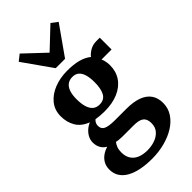

<svg xmlns="http://www.w3.org/2000/svg" viewBox="-337 -944 1286 1286"><g transform="rotate(-45 306.0 -301.0)"><path d="M275 262.5Q218.5 262.5 171.8 253.2Q125 244 91.2 225.2Q57.5 206.5 39 177.8Q20.5 149 20.5 110.5Q20.5 80 33.2 56.5Q46 33 68.5 16.8Q91 0.5 119 -7.5Q93.5 -22.5 81.8 -45Q70 -67.5 70 -96Q70 -118.5 80.2 -139.5Q90.5 -160.5 108.8 -177.5Q127 -194.5 152 -205.5Q93.5 -228 68 -271.8Q42.5 -315.5 42.5 -372Q42.5 -430 76.2 -471.8Q110 -513.5 166.2 -535.5Q222.5 -557.5 289 -557.5Q350.5 -557.5 394.5 -545.5Q438.5 -533.5 467 -509.5Q478.5 -526.5 505.8 -543Q533 -559.5 567.5 -559.5H600V-447.5H504.5Q509 -439.5 512 -428.5Q515 -417.5 516.8 -405.2Q518.5 -393 518.5 -381Q518.5 -322 489 -278.5Q459.5 -235 404.8 -211Q350 -187 274.5 -187Q252.5 -187 231.5 -188.8Q210.5 -190.5 193.5 -193.5Q183.5 -184.5 178.5 -174.2Q173.5 -164 173.5 -150Q173.5 -120.5 198.2 -108.5Q223 -96.5 283.5 -96.5H390Q456 -96.5 500.8 -80Q545.5 -63.5 568.5 -31Q591.5 1.5 591.5 49.5Q591.5 99 565.5 138.5Q539.5 178 494.8 205.8Q450 233.5 393.2 248Q336.5 262.5 275 262.5ZM292 200.5Q331 200.5 364.8 188.5Q398.5 176.5 419.5 152.2Q440.5 128 440.5 90.5Q440.5 65 431.2 48.5Q422 32 400.8 24.2Q379.5 16.5 343 16.5H238Q223 16.5 208.8 14.8Q194.5 13 183 11Q173 23.5 165.8 41.8Q158.5 60 158.5 86.5Q158.5 122.5 174 148Q189.5 173.5 219.2 186.8Q249 200 292 200.5ZM283 -243Q327 -243 346 -277Q365 -311 365 -373.5Q365 -416 356.2 -445Q347.5 -474 329.8 -488.8Q312 -503.5 284.5 -503.5Q256.5 -503.5 237.2 -489.5Q218 -475.5 208.2 -447.5Q198.5 -419.5 198.5 -377Q198.5 -336.5 207.2 -306.2Q216 -276 234.5 -259.5Q253 -243 283 -243ZM247 -623.5 102 -829 145.5 -863.5 291.5 -726 436 -862.5 480.5 -829 335.5 -623.5Z"/></g></svg>

Font: Merriweather 48pt ExtraBold
Style: Regular
Weight: 800
Version: Version 2.100